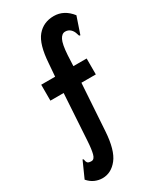

<svg xmlns="http://www.w3.org/2000/svg" viewBox="-214 -747 827 992"><g transform="rotate(-30 200.0 -251.0)"><path d="M89 175Q66 175 44 165.5Q22 156 4 135L47 39Q53 40 53.5 47.5Q54 55 59 62.5Q64 70 83 70Q100 70 107 44Q114 18 117 -32L134 -307H55V-402H138L144 -478Q151 -588 188.5 -632.5Q226 -677 288 -677Q349 -677 392 -622L358 -522Q352 -522 350.5 -526Q349 -530 347 -537Q342 -555 329.5 -566.5Q317 -578 299 -578Q279 -578 266.5 -553.5Q254 -529 250 -466L247 -402H326V-307H240L222 -28Q215 81 178 128Q141 175 89 175Z"/></g></svg>

Font: Inconsolata Condensed ExtraBold
Style: Regular
Weight: 800
Width: 3
Monospace: yes
Designer: Raph Levien, Cyreal, Brenton Simpson
Foundry: Raph Levien, Cyreal, Google
Version: Version 3.001; ttfautohint (v1.8.2.53-6de2)